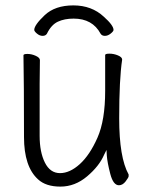

<svg xmlns="http://www.w3.org/2000/svg" viewBox="-20 -679 540 712"><path d="M121 -14Q69 -61 69 -171Q69 -368 67 -474Q67 -479 82 -479Q97 -479 112.5 -472Q128 -465 128 -456L127 -368V-175Q127 -115 146.5 -76Q166 -37 202.5 -37Q239 -37 276 -70.5Q313 -104 341.5 -168.5Q370 -233 370 -342V-475Q370 -480 386 -480Q402 -480 417.5 -473.5Q433 -467 433 -458Q422 -385 422 -240Q422 -95 457 -32Q457 -30 457 -25.5Q457 -21 446 -6.5Q435 8 421 8Q400 8 389 -34Q378 -76 376 -103L375 -123L366 -105Q348 -63 303 -25Q258 13 204 13Q150 13 121 -14ZM365 -617Q401 -585 401 -568Q401 -563 390.5 -554.5Q380 -546 369 -546Q358 -546 353 -554Q323 -610 253 -610Q219 -610 194.5 -598.5Q170 -587 154 -554Q149 -546 138 -546Q127 -546 117 -554.5Q107 -563 107 -568Q107 -586 145.5 -622.5Q184 -659 252 -659Q320 -659 365 -617Z"/></svg>

Font: Moon Stars Kai T HW Light
Style: Regular
Weight: 300
Designer: GuiWonder
Version: Version 1.101